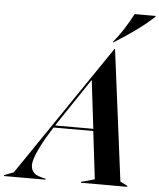

<svg xmlns="http://www.w3.org/2000/svg" viewBox="-145 -981 858 1033"><g transform="rotate(5 284.5 -464.5)"><path d="M-33.2 -24.9 448.2 -732.9H451.2L542 -24.9L581.1 -4.9V0H331.1V-4.9L403.8 -24.9L373 -283.2H158.2Q118.2 -220.2 95.5 -175Q72.8 -129.9 64.7 -100.6Q56.6 -71.3 63 -52.5Q69.3 -33.7 83.5 -24.4Q97.7 -15.1 123 -8.8L140.1 -4.9V0H-84V-4.9ZM166 -294.9H372.1L340.8 -556.2L192.9 -335.9Q174.8 -309.6 166 -294.9ZM435.1 -768.1Q492.2 -837.4 540 -929.2H652.8V-924.8Q573.7 -850.6 439.9 -768.1Z"/></g></svg>

Font: Nyght Serif Medium Italic
Style: Regular
Weight: 500
Italic angle: -16°
Designer: Maksym Kobuzan
Version: Version 0.410;Glyphs 3.1.2 (3151)